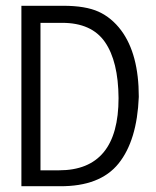

<svg xmlns="http://www.w3.org/2000/svg" viewBox="-20 -643 540 664"><path d="M54 -623H199Q276 -623 321 -602.5Q366 -582 399 -538Q460 -456 460 -308Q454 -157 390 -77.5Q326 2 187 1H54ZM184 -54Q390 -54 390 -304Q389 -431 343 -497.5Q297 -564 195 -564H120V-54Z"/></svg>

Font: Vazir Code FD
Style: Code-FD
Weight: 400
Foundry: DejaVu fonts team - Redesigned by Saber Rastikerdar
Version: Version 1.1.2